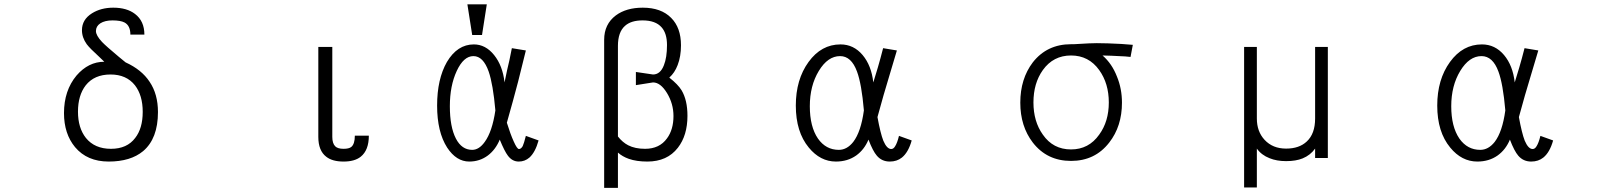

<svg xmlns="http://www.w3.org/2000/svg" viewBox="-20 -738 7540 898"><path d="M655.3 -576.2Q655.3 -639.6 611.3 -672.9Q573.2 -702.1 509.8 -702.1Q452.1 -702.1 410.2 -675.8Q363.3 -646.5 363.3 -596.7Q363.3 -562.5 385.7 -531.2Q400.4 -511.7 443.4 -472.7L467.8 -449.2Q393.6 -449.2 337.9 -384.8Q279.3 -314.5 279.3 -209Q279.3 -112.3 331.1 -49.8Q387.7 17.6 488.3 17.6Q590.8 17.6 649.4 -31.2Q718.8 -89.8 718.8 -213.9Q718.8 -297.9 679.7 -355.5Q642.6 -412.1 567.4 -446.3L535.2 -472.7Q475.6 -522.5 457 -542Q428.7 -572.3 428.7 -592.8Q428.7 -615.2 449.2 -628.9Q470.7 -642.6 505.9 -642.6Q543.9 -642.6 562.5 -632.8Q589.8 -618.2 589.8 -576.2ZM497.1 -389.6Q571.3 -389.6 611.3 -338.9Q647.5 -292 647.5 -214.8Q647.5 -137.7 612.3 -92.8Q574.2 -42 499 -42Q422.9 -42 381.8 -92.8Q344.7 -139.6 344.7 -215.8Q344.7 -292 380.9 -338.9Q420.9 -389.6 497.1 -389.6Z M1705.1 -103.5H1639.6Q1639.6 -64.5 1623 -50.8Q1612.3 -42 1586.9 -42Q1559.6 -42 1547.9 -53.7Q1534.2 -67.4 1534.2 -97.7V-518.6H1468.8V-97.7Q1468.8 -33.2 1505.9 -4.9Q1534.2 17.6 1586.9 17.6Q1638.7 17.6 1667 -4.9Q1705.1 -35.2 1705.1 -103.5Z M2439.5 -502 2374 -512.7Q2368.2 -484.4 2362.3 -455.1Q2358.4 -438.5 2351.6 -409.2L2339.8 -352.5Q2331.1 -430.7 2291 -480.5Q2251 -530.3 2196.3 -530.3Q2119.1 -530.3 2070.3 -448.2Q2024.4 -368.2 2024.4 -244.1Q2024.4 -121.1 2071.3 -47.9Q2114.3 17.6 2174.8 17.6Q2223.6 17.6 2261.7 -10.7Q2297.9 -38.1 2317.4 -85Q2339.8 -30.3 2355.5 -9.8Q2376 17.6 2406.2 17.6Q2434.6 17.6 2456.1 -1Q2483.4 -25.4 2499 -81.1L2439.5 -102.5Q2430.7 -67.4 2424.8 -54.7Q2417 -41 2407.2 -41Q2398.4 -41 2382.8 -76.2Q2367.2 -110.4 2350.6 -164.1Q2380.9 -270.5 2403.3 -356.4Q2420.9 -424.8 2439.5 -502ZM2194.3 -475.6Q2240.2 -475.6 2265.6 -403.3Q2286.1 -343.8 2296.9 -221.7Q2282.2 -122.1 2247.1 -74.2Q2220.7 -37.1 2188.5 -37.1Q2139.6 -37.1 2112.3 -89.8Q2084 -144.5 2084 -241.2Q2084 -336.9 2116.2 -406.2Q2148.4 -475.6 2194.3 -475.6ZM2256.8 -717.8H2166L2188.5 -574.2H2234.4Z M2805.7 140.6H2870.1V-24.4Q2890.6 -5.9 2920.9 4.9Q2957 17.6 3007.8 17.6Q3100.6 17.6 3150.4 -46.9Q3195.3 -104.5 3195.3 -196.3Q3195.3 -269.5 3168 -315.4Q3151.4 -342.8 3110.4 -375Q3135.7 -397.5 3149.4 -433.6Q3165 -473.6 3165 -526.4Q3165 -608.4 3119.1 -654.3Q3072.3 -702.1 2986.3 -702.1Q2909.2 -702.1 2860.4 -666Q2805.7 -625 2805.7 -551.8ZM2870.1 -523.4Q2870.1 -587.9 2903.3 -617.2Q2931.6 -642.6 2985.4 -642.6Q3045.9 -642.6 3074.2 -610.4Q3099.6 -582 3099.6 -527.3Q3099.6 -468.8 3085 -432.6Q3068.4 -389.6 3034.2 -389.6L2954.1 -401.4V-339.8L3034.2 -352.5Q3069.3 -352.5 3099.6 -302.7Q3129.9 -252.9 3129.9 -195.3Q3129.9 -131.8 3099.6 -90.8Q3064.5 -42 2997.1 -42Q2950.2 -42 2918 -58.6Q2891.6 -72.3 2870.1 -99.6Z M4174.8 -502 4110.4 -512.7Q4097.7 -462.9 4085.9 -422.9Q4077.1 -394.5 4064.5 -352.5Q4055.7 -431.6 4014.6 -480.5Q3972.7 -530.3 3911.1 -530.3Q3821.3 -530.3 3761.7 -448.2Q3702.1 -366.2 3702.1 -244.1Q3702.1 -121.1 3762.7 -47.9Q3816.4 17.6 3889.6 17.6Q3944.3 17.6 3984.4 -10.7Q4022.5 -38.1 4042 -85Q4062.5 -31.2 4081.1 -9.8Q4104.5 17.6 4141.6 17.6Q4174.8 17.6 4198.2 -1Q4228.5 -25.4 4244.1 -81.1L4184.6 -102.5Q4176.8 -70.3 4167 -54.7Q4159.2 -41 4148.4 -41Q4127.9 -41 4111.3 -80.1Q4097.7 -115.2 4084 -190.4Q4096.7 -238.3 4112.3 -292Q4121.1 -322.3 4138.7 -380.9ZM3909.2 -475.6Q3961.9 -475.6 3988.3 -403.3Q4009.8 -345.7 4020.5 -221.7Q4006.8 -121.1 3970.7 -74.2Q3941.4 -37.1 3903.3 -37.1Q3842.8 -37.1 3805.7 -89.8Q3767.6 -145.5 3767.6 -241.2Q3767.6 -336.9 3809.6 -406.2Q3851.6 -475.6 3909.2 -475.6Z M4989.3 -531.2Q4877 -531.2 4810.5 -446.3Q4752 -369.1 4752 -257.8Q4752 -147.5 4810.5 -71.3Q4877 14.6 4989.3 14.6Q5101.6 14.6 5168 -71.3Q5227.5 -147.5 5227.5 -257.8Q5227.5 -323.2 5204.1 -379.9Q5180.7 -440.4 5136.7 -478.5Q5182.6 -477.5 5211.9 -475.6Q5245.1 -474.6 5267.6 -471.7L5278.3 -528.3Q5227.5 -533.2 5162.1 -535.2Q5101.6 -537.1 5073.2 -535.2L5002 -531.2ZM4989.3 -478.5Q5072.3 -478.5 5121.1 -410.2Q5166 -347.7 5166 -258.8Q5166 -169.9 5121.1 -108.4Q5072.3 -39.1 4989.3 -39.1Q4905.3 -39.1 4857.4 -108.4Q4813.5 -169.9 4813.5 -258.8Q4813.5 -348.6 4857.4 -410.2Q4906.2 -478.5 4989.3 -478.5Z M6130.9 -43V1H6190.4V-168.9V-221.7V-518.6H6130.9V-183.6Q6130.9 -112.3 6091.8 -76.2Q6056.6 -43 5995.1 -43Q5932.6 -43 5894.5 -84Q5858.4 -123 5858.4 -183.6V-518.6H5798.8V138.7H5858.4V-43Q5879.9 -12.7 5918 2Q5951.2 15.6 5995.1 15.6Q6041 15.6 6072.3 2.9Q6108.4 -11.7 6130.9 -43Z M7174.8 -502 7110.4 -512.7Q7097.7 -462.9 7085.9 -422.9Q7077.1 -394.5 7064.5 -352.5Q7055.7 -431.6 7014.6 -480.5Q6972.7 -530.3 6911.1 -530.3Q6821.3 -530.3 6761.7 -448.2Q6702.1 -366.2 6702.1 -244.1Q6702.1 -121.1 6762.7 -47.9Q6816.4 17.6 6889.6 17.6Q6944.3 17.6 6984.4 -10.7Q7022.5 -38.1 7042 -85Q7062.5 -31.2 7081.1 -9.8Q7104.5 17.6 7141.6 17.6Q7174.8 17.6 7198.2 -1Q7228.5 -25.4 7244.1 -81.1L7184.6 -102.5Q7176.8 -70.3 7167 -54.7Q7159.2 -41 7148.4 -41Q7127.9 -41 7111.3 -80.1Q7097.7 -115.2 7084 -190.4Q7096.7 -238.3 7112.3 -292Q7121.1 -322.3 7138.7 -380.9ZM6909.2 -475.6Q6961.9 -475.6 6988.3 -403.3Q7009.8 -345.7 7020.5 -221.7Q7006.8 -121.1 6970.7 -74.2Q6941.4 -37.1 6903.3 -37.1Q6842.8 -37.1 6805.7 -89.8Q6767.6 -145.5 6767.6 -241.2Q6767.6 -336.9 6809.6 -406.2Q6851.6 -475.6 6909.2 -475.6Z"/></svg>

Font: DotumChe
Style: Regular
Weight: 400
Monospace: yes
Version: Version 2.21